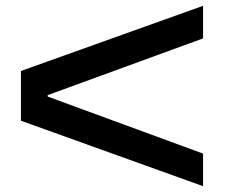

<svg xmlns="http://www.w3.org/2000/svg" viewBox="-20 -805 777 660"><path d="M678 -277V-165L52 -390V-561L678 -785V-673L144 -478V-473Z"/></svg>

Font: Matangi
Style: Bold
Weight: 700
Designer: Prashant Pant
Foundry: The Graphic Ant
Version: Version 3.002